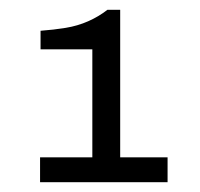

<svg xmlns="http://www.w3.org/2000/svg" viewBox="-20 -813 409 393"><path d="M62 -440V-491H169V-712H63V-750Q90 -752 114.5 -756Q139 -760 160.5 -769.5Q182 -779 200 -793H226V-491H323V-440Z"/></svg>

Font: Archivo SemiExpanded Light
Style: Regular
Weight: 300
Width: 6
Designer: Hector Gatti
Foundry: Omnibus-Type
Version: Version 2.001